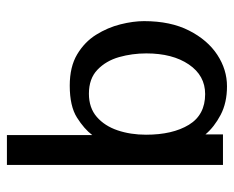

<svg xmlns="http://www.w3.org/2000/svg" viewBox="-81 -587 680 558"><g transform="rotate(-90 259.0 -308.0)"><path d="M287.1 11.7Q239.3 11.7 204.1 -6.8Q168.9 -25.4 147.5 -50.8V0H58.6V-627.9H145.5V-379.9Q163.1 -403.3 196.3 -424.3Q229.5 -445.3 289.1 -445.3Q343.8 -445.3 379.9 -423.8Q416 -402.3 437 -368.7Q458 -335 467.3 -297.9Q476.6 -260.7 476.6 -229.5Q476.6 -152.3 449.2 -98.6Q421.9 -44.9 378.9 -16.6Q335.9 11.7 287.1 11.7ZM264.6 -51.8Q318.4 -51.8 350.6 -99.1Q382.8 -146.5 382.8 -222.7Q382.8 -263.7 372.1 -301.8Q361.3 -339.8 335.4 -364.7Q309.6 -389.6 265.6 -389.6Q224.6 -389.6 198.2 -366.7Q171.9 -343.8 159.2 -306.2Q146.5 -268.6 146.5 -223.6Q146.5 -146.5 175.3 -99.1Q204.1 -51.8 264.6 -51.8Z"/></g></svg>

Font: Padauk Book
Style: Regular
Weight: 400
Designer: Debbi Hosken, Becca Hirsbrunner Spalinger
Foundry: SIL International
Version: Version 5.000